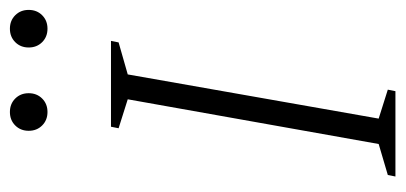

<svg xmlns="http://www.w3.org/2000/svg" viewBox="-230 -568 799 378"><g transform="rotate(-90 169.0 -379.5)"><path d="M10 0 13 -15 74 -33 162 -527 105 -545 108 -560H277L274 -545L211 -527L124 -33L181 -15L178 0ZM137 -685Q121 -685 110.5 -695.5Q100 -706 100 -722Q100 -738 110.5 -748.5Q121 -759 137 -759Q153 -759 163.5 -748.5Q174 -738 174 -722Q174 -706 163.5 -695.5Q153 -685 137 -685ZM301 -685Q285 -685 274.5 -695.5Q264 -706 264 -722Q264 -738 274.5 -748.5Q285 -759 301 -759Q317 -759 327.5 -748.5Q338 -738 338 -722Q338 -706 327.5 -695.5Q317 -685 301 -685Z"/></g></svg>

Font: Spectral SC ExtraLight
Style: Italic
Weight: 275
Italic angle: -10°
Designer: Jean-Baptiste Levee
Foundry: Production Type
Version: Version 2.001